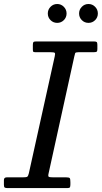

<svg xmlns="http://www.w3.org/2000/svg" viewBox="-60 -962 520 982"><path d="M-40 -17V-41Q-40 -55 -25 -55H57Q74.5 -55 79.2 -58Q84 -61 87.5 -75.5L220 -674Q223.5 -688.5 219.8 -691.8Q216 -695 197 -695H121Q111.5 -695 109.8 -698Q108 -701 108 -710.5V-732Q108 -743.5 111 -746.8Q114 -750 125 -750H420Q430.5 -750 434.2 -747.2Q438 -744.5 438 -733V-711Q438 -700 434.2 -697.5Q430.5 -695 419 -695H342Q326.5 -695 324.5 -690.2Q322.5 -685.5 320 -673L188.5 -75Q185 -60.5 189.5 -57.8Q194 -55 212 -55H278Q294 -55 297 -50.5Q300 -46 300 -30V-19Q300 -8 297.5 -4Q295 0 284 0H-21Q-32.5 0 -36.2 -3Q-40 -6 -40 -17ZM392.5 -845Q372.5 -845 358.5 -859Q344.5 -873 344.5 -893Q344.5 -913 358.5 -927.2Q372.5 -941.5 392.5 -941.5Q412.5 -941.5 426.5 -927.2Q440.5 -913 440.5 -893Q440.5 -873 426.5 -859Q412.5 -845 392.5 -845ZM232.5 -845Q212.5 -845 198.5 -859Q184.5 -873 184.5 -893Q184.5 -913 198.5 -927.2Q212.5 -941.5 232.5 -941.5Q252.5 -941.5 266.5 -927.2Q280.5 -913 280.5 -893Q280.5 -873 266.5 -859Q252.5 -845 232.5 -845Z"/></svg>

Font: Besley
Style: Italic
Weight: 400
Italic angle: -13°
Designer: Owen Earl
Foundry: indestructible type*
Version: Version 4.000; ttfautohint (v1.8.4.7-5d5b)